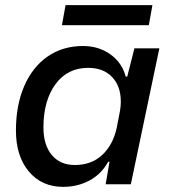

<svg xmlns="http://www.w3.org/2000/svg" viewBox="-20 -717 656 747"><path d="M42 -209Q42 -307 74 -381.5Q106 -456 165 -497Q224 -538 303 -538Q364 -538 409.5 -505.5Q455 -473 469 -419H475L503 -529H600L489 0H391L406 -87L401 -88Q375 -40 328.5 -15Q282 10 226 10Q142 10 92 -50Q42 -110 42 -209ZM434 -219 444 -271Q450 -298 450 -322Q450 -382 416 -417.5Q382 -453 323 -453Q242 -453 195.5 -389Q149 -325 149 -221Q149 -153 181.5 -114Q214 -75 271 -75Q335 -75 377 -113.5Q419 -152 434 -219ZM235 -697H573L559 -619H221Z"/></svg>

Font: Mona Sans Medium
Style: Italic
Weight: 500
Italic angle: -11.7°
Designer: Deni Anggara
Foundry: GitHub
Version: Version 2.000